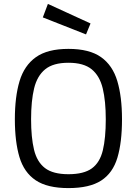

<svg xmlns="http://www.w3.org/2000/svg" viewBox="-20 -952 700 982"><path d="M330 10Q222 10 162.5 -30Q103 -70 79.5 -148.5Q56 -227 56 -342Q56 -457 80 -537Q104 -617 163.5 -659.5Q223 -702 330 -702Q437 -702 496.5 -660Q556 -618 580 -537.5Q604 -457 604 -342Q604 -224 580.5 -145.5Q557 -67 497.5 -28.5Q438 10 330 10ZM330 -61Q409 -61 450 -91Q491 -121 506 -183.5Q521 -246 521 -342Q521 -435 505.5 -499.5Q490 -564 449 -597.5Q408 -631 330 -631Q252 -631 211 -597.5Q170 -564 154.5 -500Q139 -436 139 -342Q139 -249 154 -186.5Q169 -124 210 -92.5Q251 -61 330 -61ZM420 -776 199 -863 225 -932 443 -832Z"/></svg>

Font: Cairo
Style: Regular
Weight: 400
Designer: Mohamed Gaber, Accademia di Belle Arti di Urbino
Foundry: Kief Type Foundry, Accademia di Belle Arti di Urbino
Version: Version 3.120